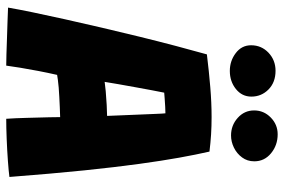

<svg xmlns="http://www.w3.org/2000/svg" viewBox="-171 -755 934 632"><g transform="rotate(90 296.0 -439.0)"><path d="M196 7.5Q183 7.5 158.5 6.8Q134 6 105.2 5Q76.5 4 49.8 3.2Q23 2.5 5 1.5Q10.5 -31 20.5 -79.5Q30.5 -128 43.5 -186.2Q56.5 -244.5 71.2 -307.5Q86 -370.5 101.2 -432.8Q116.5 -495 131.5 -551.8Q146.5 -608.5 159 -653Q216 -660 267 -664.2Q318 -668.5 365.5 -668.5Q394.5 -668.5 422.5 -666.8Q450.5 -665 479 -661.5Q489 -617.5 499 -562Q509 -506.5 519.5 -430.2Q530 -354 540.8 -249.5Q551.5 -145 562.5 -3Q544 -0.5 509.5 2Q475 4.5 437.5 6Q400 7.5 371 7.5Q370 -7 369.2 -23.8Q368.5 -40.5 368 -59Q367.5 -77.5 367 -96.5Q366.5 -115.5 366 -134.2Q365.5 -153 365.5 -170Q349.5 -169.5 332.5 -168.8Q315.5 -168 299 -167.2Q282.5 -166.5 268.2 -165.2Q254 -164 243 -162.5Q232 -161 226.5 -160Q219.5 -129 213.5 -97.8Q207.5 -66.5 203 -39Q198.5 -11.5 196 7.5ZM249.5 -316.5Q258.5 -318 280.2 -320Q302 -322 325.5 -323.2Q349 -324.5 361.5 -324.5Q361 -334 360 -361.5Q359 -389 357.5 -422Q356 -455 355 -481.8Q354 -508.5 353 -516.5Q346 -516.5 331.5 -515.8Q317 -515 303.8 -514Q290.5 -513 285 -512.5Q282 -497.5 277 -471.5Q272 -445.5 266.8 -416Q261.5 -386.5 256.8 -360Q252 -333.5 249.5 -316.5ZM213.5 -728.5Q180.5 -728.5 154.8 -748Q129 -767.5 129 -798.5Q129 -832.5 153.5 -855.8Q178 -879 213 -879Q251 -879 274.5 -855.8Q298 -832.5 298 -799.5Q298 -768.5 273 -748.5Q248 -728.5 213.5 -728.5ZM426 -732.5Q392.5 -732.5 368 -754.5Q343.5 -776.5 343.5 -808.5Q343.5 -840.5 366.8 -863.2Q390 -886 422 -886Q458 -886 484.5 -864.2Q511 -842.5 511 -809Q511 -786 498.2 -768.8Q485.5 -751.5 466 -742Q446.5 -732.5 426 -732.5Z"/></g></svg>

Font: Grandstander Thin ExtraBold
Style: Regular
Weight: 800
Version: Version 1.200